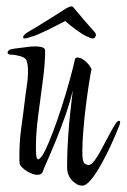

<svg xmlns="http://www.w3.org/2000/svg" viewBox="-20 -583 398 604"><path d="M239 1Q222 1 206.5 -15.5Q191 -32 191 -58Q191 -107 194.5 -155.5Q198 -204 202.5 -242.5Q207 -281 209 -299Q199 -257 184 -215Q169 -173 154 -136.5Q139 -100 128 -75.5Q117 -51 115 -44Q111 -33 98 -33Q88 -33 75 -39Q62 -45 52.5 -53.5Q43 -62 42 -68Q41 -73 41 -79.5Q41 -86 41 -93Q41 -139 47 -181.5Q53 -224 58 -266Q60 -285 64 -310Q68 -335 68 -358Q68 -368 67 -377.5Q66 -387 63 -394Q59 -402 43 -406.5Q27 -411 16 -411Q4 -411 4 -417Q4 -428 25 -430Q44 -432 60 -434.5Q76 -437 91 -437Q105 -437 113.5 -434Q122 -431 122 -423Q122 -385 115 -331.5Q108 -278 100.5 -222Q93 -166 93 -121Q93 -107 94 -94.5Q95 -82 100 -82Q107 -82 119 -104Q131 -127 145.5 -165Q160 -203 174 -246.5Q188 -290 199 -330Q210 -370 216 -397Q217 -402 224 -402Q235 -402 248.5 -390.5Q262 -379 268 -365Q265 -353 260 -321Q255 -289 250 -249Q245 -209 242 -170.5Q239 -132 239 -106Q239 -75 245.5 -69.5Q252 -64 259 -64Q267 -64 277.5 -78Q288 -92 299 -113Q310 -134 321 -154.5Q332 -175 340.5 -189Q349 -203 354 -203Q358 -203 358 -198Q358 -195 355 -187Q351 -177 341.5 -154.5Q332 -132 319 -105.5Q306 -79 292 -55Q278 -31 264 -15Q250 1 239 1ZM56 -462Q51 -462 54 -470Q57 -476 71 -484Q77 -487 94 -497.5Q111 -508 131 -520.5Q151 -533 167 -543Q183 -553 187 -556Q192 -558 196 -560.5Q200 -563 204 -563Q208 -563 210.5 -560.5Q213 -558 214 -556Q218 -552 231 -536Q244 -520 258 -504.5Q272 -489 276 -484Q284 -476 281 -470Q278 -462 273 -462Q266 -462 254 -468Q242 -473 220.5 -488.5Q199 -504 185 -517Q161 -504 129.5 -488.5Q98 -473 81 -468Q63 -462 56 -462Z"/></svg>

Font: Comforter
Style: Regular
Weight: 400
Designer: Robert E. Leuschke
Foundry: Robert E. Leuschke
Version: Version 1.013; ttfautohint (v1.8.3)